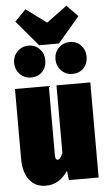

<svg xmlns="http://www.w3.org/2000/svg" viewBox="-64 -1013 602 1074"><g transform="rotate(-5 237.0 -476.5)"><path d="M447 0H280L274 -53Q250 -17 219.5 1.5Q189 20 149 20Q90 20 57 -23.5Q24 -67 24 -140V-534H214V-145Q214 -119 228 -119Q242 -119 257 -154V-534H447ZM351 -973 413 -909 291 -766H180L59 -909L121 -973L236 -888ZM207 -680Q207 -641 183 -615.5Q159 -590 120 -590Q83 -590 57.5 -616Q32 -642 32 -680Q32 -717 57.5 -743Q83 -769 120 -769Q158 -769 182.5 -743Q207 -717 207 -680ZM439 -680Q439 -641 415 -615.5Q391 -590 352 -590Q315 -590 289.5 -616Q264 -642 264 -680Q264 -717 289.5 -743Q315 -769 352 -769Q390 -769 414.5 -743Q439 -717 439 -680Z"/></g></svg>

Font: Fira Sans Extra Condensed Black
Style: Regular
Weight: 900
Width: 1
Designer: Carrois Corporate & Edenspiekermann AG
Foundry: Carrois Corporate GbR & Edenspiekermann AG
Version: Version 4.203